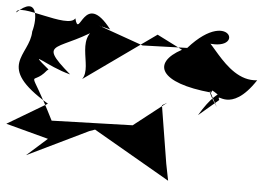

<svg xmlns="http://www.w3.org/2000/svg" viewBox="-136 -462 854 623"><g transform="rotate(-90 291.5 -150.0)"><path d="M378 -420C451 -494 387 -423 362 -350C479 -464 432 -382 522 -238C496 -346 390 -274 347 -311L491 -66L442 13C400 -85 334 -62 303 108C356 134 411 53 256 126C353 71 292 134 292 134C293 176 342 145 230 65L279 134C310 122 230 168 343 257C339 144 527 97 472 69C413 226 588 178 448 30L456 -115L520 -255L508 -220C639 -304 471 -321 544 -333C508 -357 598 -519 563 -525C619 -454 545 -456 501 -473C422 -481 391 -594 267 -422L202 -557L153 -422L100 -493L178 -288L183 -269L17 -32L72 -38L262 -52L270 -35L197 -147L212 -410C405 -486 317 -480 375 -425Z"/></g></svg>

Font: Asimov Silicon
Style: Regular
Weight: 400
Designer: Google
Version: Version 2.000980; 2014